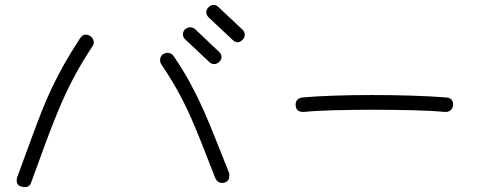

<svg xmlns="http://www.w3.org/2000/svg" viewBox="-20 -709 2040 782"><path d="M928 -546 830 -638Q820 -648 820 -659Q820 -670 829 -679Q838 -689 849 -689Q861 -689 870 -680L968 -588Q977 -578 977 -567Q977 -556 968 -547Q958 -537 947 -537Q937 -537 928 -546ZM833 -456 735 -548Q725 -557 725 -569Q725 -581 733 -589Q744 -598 755 -598Q765 -598 775 -590L872 -498Q882 -490 882 -477Q882 -466 874 -458Q864 -448 853 -448Q841 -448 833 -456ZM68 51Q48 47 48 26Q48 23 48.5 20Q49 17 50 13Q81 -71 104.5 -135.5Q128 -200 148.5 -252Q169 -304 191 -350.5Q213 -397 240.5 -446Q268 -495 306 -553Q316 -568 329 -568Q338 -568 348 -562Q362 -552 362 -536Q362 -528 357 -521Q315 -458 282.5 -397Q250 -336 222.5 -271Q195 -206 167.5 -131.5Q140 -57 107 34Q101 53 81 53Q78 53 75 52.5Q72 52 68 51ZM896 34Q893 36 885 36Q866 36 857 17Q826 -63 803 -121Q780 -179 761 -222.5Q742 -266 723.5 -302Q705 -338 684.5 -372.5Q664 -407 637 -447Q632 -455 632 -464Q632 -480 645 -489Q655 -494 662 -494Q677 -494 687 -481Q727 -422 755.5 -369Q784 -316 808 -262.5Q832 -209 856.5 -146.5Q881 -84 913 -5Q914 -2 914 1Q914 4 914 6Q914 29 896 34Z M1217 -253Q1198 -253 1191 -261.5Q1184 -270 1184 -283Q1184 -307 1211 -312Q1267 -317 1342 -319.5Q1417 -322 1496 -322Q1578 -322 1657.5 -319.5Q1737 -317 1798 -312Q1814 -311 1820.5 -301Q1827 -291 1825 -280Q1825 -269 1815.5 -260.5Q1806 -252 1792 -253Q1743 -258 1663.5 -260Q1584 -262 1498 -262Q1416 -262 1340 -260Q1264 -258 1217 -253Z"/></svg>

Font: Hachi Maru Pop
Style: Regular
Weight: 400
Designer: Nontynet
Foundry: Nontynet
Version: Version 1.300